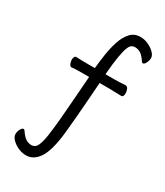

<svg xmlns="http://www.w3.org/2000/svg" viewBox="-222 -817 943 1094"><g transform="rotate(30 250.0 -270.5)"><path d="M431 -445Q442 -445 448 -431.5Q454 -418 454 -404Q454 -394 450.5 -387Q447 -380 439 -380Q416 -380 395 -381Q374 -382 358 -382H296Q292 -326 287.5 -264.5Q283 -203 278 -144.5Q273 -86 268 -38Q255 83 221.5 134Q188 185 138 185Q111 185 85 173Q59 161 42.5 143.5Q26 126 26 110Q26 93 34.5 77Q43 61 52 61Q57 61 61 67Q82 98 99.5 108.5Q117 119 136 119Q151 119 162.5 108.5Q174 98 183 64.5Q192 31 199 -37Q204 -82 208.5 -140.5Q213 -199 218 -262Q223 -325 227 -382H189Q171 -382 148 -381.5Q125 -381 113 -379H112Q103 -379 97.5 -392.5Q92 -406 92 -419Q92 -430 96 -437Q100 -444 108 -444Q123 -443 144.5 -442.5Q166 -442 190 -442H230Q234 -486 241.5 -535.5Q249 -585 263.5 -628.5Q278 -672 303 -699Q328 -726 367 -726Q395 -726 420.5 -714Q446 -702 462.5 -685Q479 -668 479 -651Q479 -635 470.5 -618.5Q462 -602 453 -602Q449 -602 444 -608Q423 -640 405.5 -650Q388 -660 369 -660Q358 -660 348 -654Q338 -648 329.5 -626.5Q321 -605 313.5 -561Q306 -517 300 -442H359Q388 -442 430 -445Z"/></g></svg>

Font: Moon Stars Kai T
Style: Regular
Weight: 400
Designer: GuiWonder
Version: Version 1.101